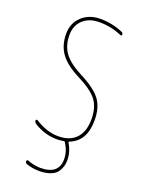

<svg xmlns="http://www.w3.org/2000/svg" viewBox="-175 -822 849 1124"><g transform="rotate(20 250.0 -260.0)"><path d="M245.1 -376Q162.1 -418 126 -467.8Q89.8 -517.6 89.8 -589.8Q89.8 -656.2 134.8 -698.2Q179.7 -740.2 250 -740.2Q323.2 -740.2 389.6 -711.9Q399.4 -709 400.4 -697.3Q400.4 -687.5 389.6 -691.4Q321.3 -720.7 250 -719.7Q186.5 -719.7 148.4 -684.1Q110.4 -648.4 110.4 -589.8Q110.4 -523.4 143.6 -478.5Q176.8 -433.6 254.9 -393.6Q348.6 -345.7 384.3 -297.4Q419.9 -249 419.9 -169.9Q419.9 -39.1 322.3 -2Q318.4 0 320.3 3.9Q350.6 52.7 349.6 105.5Q349.6 124 344.7 141.6Q339.8 159.2 327.1 178.2Q314.5 197.3 285.2 208.5Q255.9 219.7 214.8 219.7Q173.8 219.7 134.8 206.1Q125 203.1 125 191.4Q125 187.5 127.9 185.1Q130.9 182.6 134.8 183.6Q172.9 199.2 214.8 200.2Q330.1 200.2 330.1 105.5Q330.1 56.6 299.8 8.8Q296.9 3.9 292 5.9Q265.6 9.8 250 9.8Q173.8 9.8 105.5 -33.2Q95.7 -40 94.7 -51.8Q94.7 -55.7 98.6 -57.1Q102.5 -58.6 106.4 -56.6Q178.7 -9.8 250 -9.8Q323.2 -9.8 361.8 -51.3Q400.4 -92.8 400.4 -169.9Q400.4 -243.2 367.2 -287.1Q334 -331.1 245.1 -376Z"/></g></svg>

Font: Rounded-X Mgen+ 1mn thin
Style: Regular
Weight: 100
Designer: [Source Han Sans]
Ryoko NISHIZUKA  (kana & ideographs); Paul D. Hunt (Latin, Greek & Cyrillic); Wenlong ZHANG  (bopomofo
Version: Version 1.059.20150602